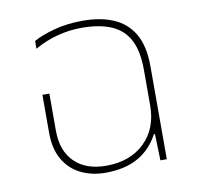

<svg xmlns="http://www.w3.org/2000/svg" viewBox="-68 -626 730 707"><g transform="rotate(-10 297.0 -273.0)"><path d="M271 10Q221 10 180 -10Q139 -30 115.5 -70.5Q92 -111 92 -170V-313H118V-173Q118 -99 160.5 -57Q203 -15 279 -15Q368 -15 422 -67Q476 -119 476 -206V-340Q476 -408 454.5 -450Q433 -492 388.5 -511.5Q344 -531 276 -531Q230 -531 185 -519Q140 -507 100 -484V-513Q128 -529 176.5 -542.5Q225 -556 285 -556Q351 -556 399.5 -535.5Q448 -515 475 -469.5Q502 -424 502 -347V0H478L475 -99H471Q444 -47 395 -18.5Q346 10 271 10Z"/></g></svg>

Font: Noto Sans Thai Thin
Style: Regular
Weight: 250
Designer: Monotype Design Team
Foundry: Monotype Imaging Inc.
Version: Version 2.001